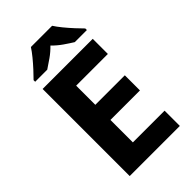

<svg xmlns="http://www.w3.org/2000/svg" viewBox="-276 -1023 1113 1113"><g transform="rotate(-45 280.0 -467.0)"><path d="M501 0H90V-714H501V-590H241V-433H483V-309H241V-125H501ZM388 -934Q402 -912 424.5 -884.5Q447 -857 471 -831Q495 -805 513 -787V-774H414Q388 -790 357 -811.5Q326 -833 300 -860Q274 -833 244 -812Q214 -791 188 -774H89V-787Q108 -806 131.5 -831.5Q155 -857 177.5 -884.5Q200 -912 214 -934Z"/></g></svg>

Font: Noto Sans Myanmar
Style: Regular
Weight: 400
Designer: Monotype Design Team
Foundry: Monotype Imaging Inc.
Version: Version 2.107